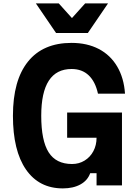

<svg xmlns="http://www.w3.org/2000/svg" viewBox="-20 -1065 790 1103"><path d="M54.3 -400Q54.3 -603.4 140.7 -711Q227.1 -818.6 391 -818.6Q480.3 -818.6 547.4 -783.7Q614.5 -748.7 653.3 -682.7Q692.1 -616.8 698.1 -526.9H542.8Q527.8 -595.7 489.7 -632.1Q451.5 -668.6 391 -668.6Q304.1 -668.6 260.5 -601.6Q216.9 -534.7 216.9 -400Q216.9 -257.1 259.5 -189.9Q302.1 -122.8 393.9 -122.8Q434 -122.8 466.1 -142.6Q498.3 -162.4 516.5 -196.7Q534.7 -231.1 534.7 -273.6H365.7V-418.4H680.7V0H534.7V-70H498.2Q483.1 -28 441.9 -5.4Q400.7 17.3 341 17.3Q204.3 17.3 129.3 -91Q54.3 -199.3 54.3 -400ZM484.7 -875.5H302L186.2 -1045.3H317.7L440.2 -909.2H346.6L469 -1045.3H600.5Z"/></svg>

Font: Martian Mono VF sWd Rg
Style: Regular
Weight: 400
Width: 6
Monospace: yes
Designer: Roman Shamin
Foundry: Evil Martians
Version: Version 1.100